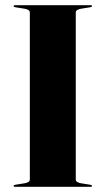

<svg xmlns="http://www.w3.org/2000/svg" viewBox="-20 -720 407 740"><path d="M272 -28Q272 -17 293 -13.5L327.5 -8Q334.5 -7 334.5 -3.5Q334.5 0 329 0H38Q32.5 0 32.5 -3.5Q32.5 -7 39.5 -8L74 -13.5Q95 -17 95 -28V-672Q95 -683 74 -686.5L39.5 -692Q32.5 -693 32.5 -696.5Q32.5 -700 38 -700H329Q334.5 -700 334.5 -696.5Q334.5 -693 327.5 -692L293 -686.5Q272 -683 272 -672Z"/></svg>

Font: Fraunces 144pt S000
Style: Bold
Weight: 700
Version: Version 1.000; ttfautohint (v1.8.3)